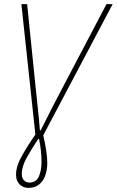

<svg xmlns="http://www.w3.org/2000/svg" viewBox="-20 -680 568 934"><path d="M118 234Q93 234 75.5 217Q58 200 58 170Q58 128 88 75.5Q118 23 164 -44L154 -8L84 -660H112L152 -268Q157 -214 163.5 -158Q170 -102 174 -46H178Q205 -100 234.5 -158Q264 -216 292 -268L498 -660H528L182 -6L186 -42Q200 19 205 53.5Q210 88 210 112Q210 147 200 174.5Q190 202 169.5 218Q149 234 118 234ZM122 208Q157 208 169.5 177.5Q182 147 182 108Q182 53 170 -4H166Q135 42 110.5 86Q86 130 86 166Q86 185 96 196.5Q106 208 122 208Z"/></svg>

Font: Source Sans 3
Style: Italic
Weight: 200
Italic angle: -11°
Designer: Paul D. Hunt
Foundry: Adobe
Version: Version 3.046;hotconv 1.0.118;makeotfexe 2.5.65603